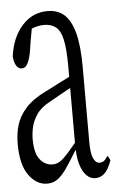

<svg xmlns="http://www.w3.org/2000/svg" viewBox="-52 -633 418 661"><g transform="rotate(-5 157.0 -302.0)"><path d="M209 -40.5Q196.3 -64 193.4 -98.6Q192.9 -110.8 191.9 -113.3Q166 -70.8 150.9 -49.3Q135.7 -27.8 120.4 -16.8Q105 -5.9 85 -5.9Q48.3 -5.9 21.7 -42.2Q-4.9 -78.6 -4.9 -150.9Q-4.9 -185.5 3.9 -215.6Q12.7 -245.6 37.1 -273.2Q61.5 -300.8 108.9 -323.7Q108.9 -328.6 109.4 -323.7Q154.3 -347.2 191.9 -365.7Q191.9 -388.7 191.9 -401.4Q191.9 -460.9 184.8 -493.7Q177.7 -526.4 161.4 -538.8Q145 -551.3 121.1 -551.3Q101.6 -551.3 78.1 -542.5Q71.3 -507.3 64.5 -462.4Q59.6 -436 51.3 -421.4Q43.9 -408.7 32.2 -408.7Q20.5 -408.7 13.2 -420.4Q5.9 -432.1 4.4 -453.1Q13.7 -519.5 49.6 -558.6Q85.4 -597.7 136.7 -597.7Q172.4 -597.7 194.8 -577.6Q217.3 -557.6 229.2 -513.2Q241.2 -468.8 241.2 -393.1Q241.2 -270 241.2 -137.2Q241.2 -97.7 248.5 -81.1Q256.8 -62 271 -62Q282.7 -62 290.5 -71.3Q294.9 -76.2 298.8 -83Q303.7 -79.6 308.1 -66.4Q296.4 -34.2 282.5 -22.2Q268.6 -10.3 252 -10.3Q225.6 -10.3 209 -40.5ZM163.1 -104Q174.3 -116.7 191.9 -137.7V-327.1Q175.3 -318.4 159.4 -309.3Q143.6 -300.3 120.1 -287.1Q87.4 -270 72.5 -248Q57.6 -226.1 52.7 -204.1Q47.9 -182.1 47.9 -162.6Q47.9 -113.8 65.7 -92Q83.5 -70.3 109.4 -70.3Q122.6 -70.3 134 -77.4Q145.5 -84.5 163.1 -104Z"/></g></svg>

Font: Scarab Serif
Style: Condensed-Light
Weight: 300
Designer: John Roberts
Foundry: Scarab
Version: 1.0